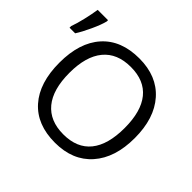

<svg xmlns="http://www.w3.org/2000/svg" viewBox="-192 -964 1182 1182"><g transform="rotate(45 399.5 -372.5)"><path d="M751 -357.9Q751 -186.5 664.3 -88.4Q577.6 9.8 423.3 9.8Q265.6 9.8 179.9 -86.7Q94.2 -183.1 94.2 -358.9Q94.2 -533.2 180.2 -629.2Q266.1 -725.1 424.3 -725.1Q578.1 -725.1 664.6 -627.4Q751 -529.8 751 -357.9ZM182.1 -357.9Q182.1 -212.9 243.9 -137.9Q305.7 -63 423.3 -63Q542 -63 602.5 -137.7Q663.1 -212.4 663.1 -357.9Q663.1 -502 602.8 -576.4Q542.5 -650.9 424.3 -650.9Q305.7 -650.9 243.9 -575.9Q182.1 -501 182.1 -357.9ZM-13.7 -568.8Q-0.5 -604 12.5 -659.4Q25.4 -714.8 31.2 -754.9H121.1V-743.7Q112.3 -707.5 85.7 -649.7Q59.1 -591.8 35.2 -554.7H-13.7Z"/></g></svg>

Font: Zoram GWebM
Style: Regular
Weight: 400
Foundry: Ascender Corporation
Version: Version 1.000